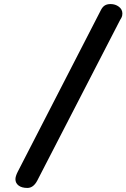

<svg xmlns="http://www.w3.org/2000/svg" viewBox="-20 -922 623 946"><path d="M56 -39Q56 -53 67 -75L478 -874Q486 -889 497 -895.5Q508 -902 525 -902Q548 -902 565.5 -889Q583 -876 583 -855Q583 -843 578 -834Q573 -825 572 -824L163 -31Q144 4 115 4Q87 4 71.5 -8Q56 -20 56 -39Z"/></svg>

Font: Mali SemiBold
Style: Italic
Weight: 600
Italic angle: -10°
Version: Version 1.000; ttfautohint (v1.6)